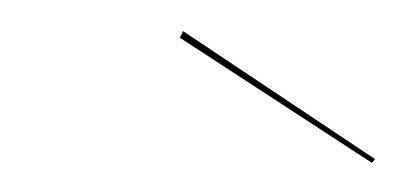

<svg xmlns="http://www.w3.org/2000/svg" viewBox="-20 -768 266 126"><path d="M100.1 -747.6 226.1 -663.6 224.1 -661.1 98.1 -743.2Z"/></svg>

Font: Fira Sans Compressed Four
Style: Italic
Weight: 100
Width: 3
Italic angle: -8°
Designer: Carrois Corporate & Edenspiekermann AG
Foundry: Carrois Corporate GbR & Edenspiekermann AG
Version: Version 4.203;PS 004.203;hotconv 1.0.88;makeotf.lib2.5.64775